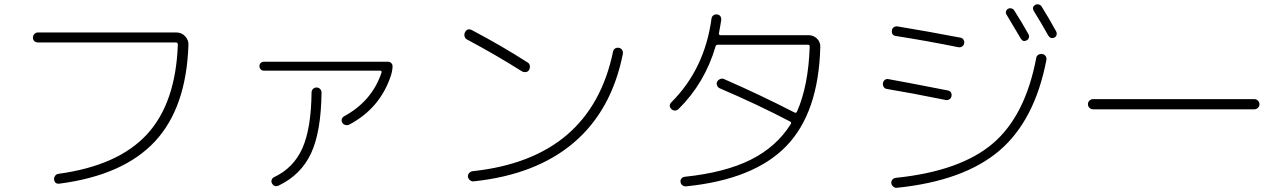

<svg xmlns="http://www.w3.org/2000/svg" viewBox="-20 -850 6040 903"><path d="M158.2 -650.4Q148.4 -650.4 141.6 -656.7Q134.8 -663.1 134.8 -672.9Q134.8 -682.6 141.6 -689.9Q148.4 -697.3 158.2 -697.3H809.6Q834 -697.3 850.6 -679.7Q867.2 -662.1 866.2 -638.7Q856.4 -342.8 708 -184.1Q559.6 -25.4 259.8 13.7Q237.3 16.6 234.4 -5.9Q233.4 -14.6 238.8 -22.5Q244.1 -30.3 252.9 -32.2Q534.2 -70.3 670.4 -217.3Q806.6 -364.3 816.4 -640.6Q816.4 -649.4 807.6 -650.4Z M1220.7 -517.6Q1211.9 -517.6 1206.1 -523.9Q1200.2 -530.3 1200.2 -539.1Q1200.2 -547.9 1206.1 -553.7Q1211.9 -559.6 1220.7 -559.6H1804.7Q1813.5 -559.6 1819.8 -553.7Q1826.2 -547.9 1826.2 -539.1Q1826.2 -520.5 1819.3 -497.1Q1768.6 -340.8 1622.1 -263.7Q1614.3 -259.8 1604.5 -262.2Q1594.7 -264.6 1589.8 -272.9Q1585 -281.2 1587.4 -289.6Q1589.8 -297.9 1597.7 -302.7Q1729.5 -374 1774.4 -508.8Q1776.4 -517.6 1767.6 -517.6ZM1445.3 -415Q1445.3 -424.8 1452.1 -431.6Q1459 -438.5 1468.8 -438.5Q1478.5 -438.5 1485.4 -431.6Q1492.2 -424.8 1492.2 -415Q1490.2 -231.4 1443.4 -129.9Q1396.5 -28.3 1291 22.5Q1269.5 32.2 1258.8 11.7Q1254.9 3.9 1257.8 -4.4Q1260.7 -12.7 1268.6 -16.6Q1360.4 -59.6 1401.9 -152.3Q1443.4 -245.1 1445.3 -415Z M2176.8 -664.1Q2168 -668 2165 -678.7Q2162.1 -689.5 2167 -698.2Q2177.7 -719.7 2200.2 -708Q2338.9 -634.8 2460.9 -556.6Q2469.7 -551.8 2471.7 -541.5Q2473.6 -531.2 2468.8 -522Q2463.9 -512.7 2453.6 -511.2Q2443.4 -509.8 2434.6 -514.6Q2310.5 -592.8 2176.8 -664.1ZM2909.2 -595.7Q2856.4 -331.1 2679.2 -179.7Q2502 -28.3 2208 2.9Q2198.2 3.9 2190.4 -2.4Q2182.6 -8.8 2180.7 -18.6Q2179.7 -28.3 2186.5 -36.1Q2193.4 -43.9 2203.1 -44.9Q2758.8 -104.5 2863.3 -607.4Q2865.2 -617.2 2873 -622.1Q2880.9 -627 2891.1 -625Q2901.4 -623 2906.2 -614.7Q2911.1 -606.4 2909.2 -595.7Z M3170.9 -336.9Q3164.1 -330.1 3154.3 -330.1Q3144.5 -330.1 3137.7 -336.9Q3122.1 -352.5 3137.7 -369.1Q3293.9 -525.4 3326.2 -761.7Q3327.1 -771.5 3334.5 -777.3Q3341.8 -783.2 3352.1 -782.2Q3362.3 -781.2 3367.7 -773.9Q3373 -766.6 3372.1 -756.8Q3369.1 -735.4 3361.3 -694.3Q3359.4 -685.5 3368.2 -684.6H3782.2Q3805.7 -684.6 3822.3 -668.5Q3838.9 -652.3 3837.9 -628.9Q3830.1 -320.3 3678.2 -163.1Q3526.4 -5.9 3207 26.4Q3197.3 27.3 3189.5 21.5Q3181.6 15.6 3180.7 5.9Q3178.7 -2.9 3185.1 -10.3Q3191.4 -17.6 3200.2 -18.6Q3388.7 -38.1 3510.3 -98.6Q3631.8 -159.2 3699.2 -266.6Q3703.1 -274.4 3696.3 -278.3Q3539.1 -360.4 3365.2 -434.6Q3356.4 -438.5 3352.5 -447.8Q3348.6 -457 3353 -465.8Q3357.4 -474.6 3367.7 -478.5Q3377.9 -482.4 3386.7 -477.5Q3558.6 -402.3 3717.8 -320.3Q3724.6 -317.4 3728.5 -325.2Q3782.2 -447.3 3788.1 -630.9Q3788.1 -639.6 3779.3 -639.6H3357.4Q3347.7 -639.6 3345.7 -632.8Q3294.9 -459 3170.9 -336.9Z M4171.9 11.7Q4170.9 2 4177.2 -5.4Q4183.6 -12.7 4194.3 -13.7Q4496.1 -44.9 4648.9 -174.8Q4801.8 -304.7 4853.5 -577.1Q4854.5 -586.9 4863.3 -592.3Q4872.1 -597.7 4881.8 -595.7Q4891.6 -594.7 4897.5 -586.4Q4903.3 -578.1 4901.4 -568.4Q4846.7 -283.2 4679.7 -141.1Q4512.7 1 4198.2 33.2Q4188.5 34.2 4181.2 27.8Q4173.8 21.5 4171.9 11.7ZM4808.6 -660.2Q4791 -651.4 4781.2 -668Q4753.9 -714.8 4713.9 -781.2Q4709 -788.1 4711.4 -796.4Q4713.9 -804.7 4720.7 -808.6Q4728.5 -812.5 4736.8 -810.5Q4745.1 -808.6 4750 -800.8Q4784.2 -748 4817.4 -688.5Q4821.3 -680.7 4818.8 -672.4Q4816.4 -664.1 4808.6 -660.2ZM4848.6 -827.1Q4856.4 -831.1 4865.2 -829.1Q4874 -827.1 4878.9 -819.3Q4916 -759.8 4947.3 -702.1Q4951.2 -694.3 4949.2 -686Q4947.3 -677.7 4939.5 -673.8Q4921.9 -665 4910.2 -682.6Q4877 -742.2 4841.8 -798.8Q4832 -816.4 4848.6 -827.1ZM4151.4 -431.6Q4141.6 -432.6 4136.2 -440.9Q4130.9 -449.2 4132.8 -459Q4133.8 -468.8 4142.1 -474.6Q4150.4 -480.5 4160.2 -477.5Q4227.5 -465.8 4436.5 -424.8Q4446.3 -423.8 4451.7 -416Q4457 -408.2 4455.1 -397.9Q4453.1 -387.7 4444.8 -382.8Q4436.5 -377.9 4426.8 -379.9Q4268.6 -412.1 4151.4 -431.6ZM4514.6 -646.5Q4513.7 -637.7 4505.4 -631.8Q4497.1 -626 4487.3 -627.9Q4337.9 -658.2 4193.4 -680.7Q4171.9 -683.6 4174.8 -707Q4175.8 -716.8 4184.1 -722.2Q4192.4 -727.5 4202.1 -725.6Q4338.9 -703.1 4497.1 -672.9Q4505.9 -671.9 4511.2 -663.6Q4516.6 -655.3 4514.6 -646.5Z M5121.1 -335.9Q5111.3 -335.9 5104 -342.8Q5096.7 -349.6 5096.7 -359.9Q5096.7 -370.1 5104 -377Q5111.3 -383.8 5121.1 -383.8H5878.9Q5888.7 -383.8 5896 -377Q5903.3 -370.1 5903.3 -359.9Q5903.3 -349.6 5896 -342.8Q5888.7 -335.9 5878.9 -335.9Z"/></svg>

Font: Rounded-X Mgen+ 1mn light
Style: Regular
Weight: 200
Designer: [Source Han Sans]
Ryoko NISHIZUKA  (kana & ideographs); Paul D. Hunt (Latin, Greek & Cyrillic); Wenlong ZHANG  (bopomofo
Version: Version 1.059.20150602